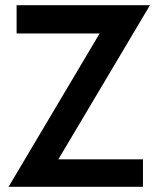

<svg xmlns="http://www.w3.org/2000/svg" viewBox="-20 -720 615 740"><path d="M531 0V-106H205L558 -700H44V-591H364L13 0Z"/></svg>

Font: NM-font
Style: Medium
Weight: 500
Designer: ""
Foundry: ""
Version: ""